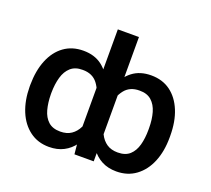

<svg xmlns="http://www.w3.org/2000/svg" viewBox="-124 -888 1161 1056"><g transform="rotate(20 456.5 -359.5)"><path d="M865.7 -275.4V-265.6Q865.7 -185.1 840.1 -123Q814.5 -61 766.6 -25.6Q718.8 9.8 652.8 9.8Q604.5 9.8 567.9 -9.3Q531.2 -28.3 505.6 -64Q480 -99.6 464.6 -148.9Q449.2 -198.2 442.9 -258.3V-280.8Q451.2 -363.3 476.3 -424.3Q501.5 -485.4 545.4 -519Q589.4 -552.7 654.8 -552.7Q720.7 -552.7 767.6 -518.3Q814.5 -483.9 840.1 -421.6Q865.7 -359.4 865.7 -275.4ZM741.7 -265.6V-275.4Q741.7 -326.2 730.2 -366.2Q718.8 -406.2 692.6 -429.4Q666.5 -452.6 623 -452.1Q565.4 -452.6 534.9 -412.6Q504.4 -372.6 496.1 -310.5V-229.5Q503.4 -189 518.8 -157.5Q534.2 -126 560.1 -108.4Q585.9 -90.8 624.5 -90.8Q669.4 -90.8 694.8 -114Q720.2 -137.2 731 -177Q741.7 -216.8 741.7 -265.6ZM394.5 -110.4V-727.5H518.1V0H405.3ZM46.4 -265.6V-275.4Q46.9 -359.4 72.3 -421.6Q97.7 -483.9 145 -518.3Q192.4 -552.7 257.8 -552.7Q323.7 -552.7 367.4 -519Q411.1 -485.4 436 -424.3Q460.9 -363.3 469.2 -280.8V-258.3Q463.4 -198.2 447.8 -148.9Q432.1 -99.6 406.5 -64Q380.9 -28.3 344 -9.3Q307.1 9.8 258.8 9.8Q193.4 9.8 145.8 -25.6Q98.1 -61 72.5 -123Q46.9 -185.1 46.4 -265.6ZM170.4 -275.4V-265.6Q170.9 -216.8 181.6 -177Q192.4 -137.2 218 -114Q243.7 -90.8 288.1 -90.8Q326.7 -90.8 352.5 -108.4Q378.4 -126 393.6 -157.5Q408.7 -189 415.5 -229.5V-310.5Q408.2 -372.6 377.7 -412.6Q347.2 -452.6 289.6 -452.1Q246.1 -452.6 220 -429.4Q193.8 -406.2 182.4 -366.2Q170.9 -326.2 170.4 -275.4Z"/></g></svg>

Font: Inter Cardless Tabular Medium
Style: Regular
Weight: 500
Designer: Rasmus Andersson
Foundry: rsms
Version: Version 4.000;git-4fc901f